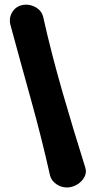

<svg xmlns="http://www.w3.org/2000/svg" viewBox="-20 -718 405 833"><path d="M293 92Q274 98 253.5 93.5Q233 89 217.5 75.5Q202 62 197 43Q178 -42 157.5 -123Q137 -204 115 -283.5Q93 -363 70.5 -444.5Q48 -526 25 -611Q18 -640 33 -665Q48 -690 77 -696Q95 -700 114 -695Q133 -690 147.5 -677.5Q162 -665 167 -646Q186 -561 207 -480Q228 -399 251 -319Q274 -239 298.5 -158Q323 -77 350 9Q356 28 348.5 45Q341 62 326 74.5Q311 87 293 92Z"/></svg>

Font: Winky Sans SemiBold
Style: Regular
Weight: 600
Designer: Simon Atzbach
Foundry: typofactur
Version: Version 1.205